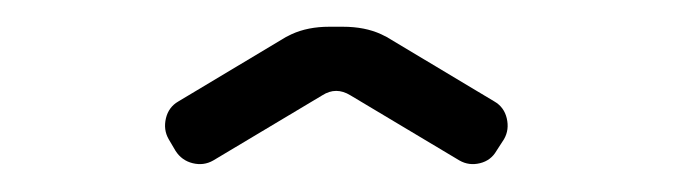

<svg xmlns="http://www.w3.org/2000/svg" viewBox="-20 -670 493 140"><path d="M340.5 -596 262 -643 260 -644 258 -645C250 -648.7 240.7 -650.5 230 -650.5H220C209.7 -650.5 200.5 -648.7 192.5 -645L190.5 -644L188.5 -643L110 -596C105.3 -593.3 102.3 -589.2 101 -583.8C99.7 -578.2 100.3 -573.2 103 -568.5L108 -560C111 -555.3 115.2 -552.3 120.5 -551C125.8 -549.7 130.8 -550.3 135.5 -553L215 -600.5C221.7 -604.8 228.5 -604.8 235.5 -600.5L315 -553C319.7 -550.3 324.7 -549.7 330 -551C335.3 -552.3 339.3 -555.3 342 -560L347.5 -568.5C350.2 -573.2 350.8 -578.2 349.5 -583.8C348.2 -589.2 345.2 -593.3 340.5 -596Z"/></svg>

Font: lerotica
Style: Regular
Weight: 400
Designer: defharo
Foundry: deFharo
Version: Version 1.001 2011